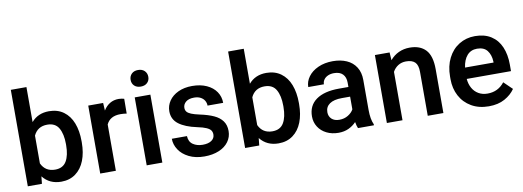

<svg xmlns="http://www.w3.org/2000/svg" viewBox="-60 -1105 4006 1470"><g transform="rotate(-10 1943.5 -370.0)"><path d="M525.4 -269V-258.8Q525.4 -179.7 501.7 -119.1Q478 -58.6 431.6 -24.4Q385.3 9.8 319.8 9.8Q228 9.8 175.8 -57.1L169.9 0H60.1V-750H181.6V-478Q232.4 -538.1 318.8 -538.1Q385.3 -538.1 431.9 -504.2Q478.5 -470.2 502 -409.7Q525.4 -349.1 525.4 -269ZM403.8 -269Q403.8 -345.7 377.2 -392.3Q350.6 -439 288.1 -439Q212.4 -439 181.6 -372.6V-156.7Q212.9 -89.4 289.1 -89.4Q350.1 -89.4 377 -135Q403.8 -180.7 403.8 -258.8Z M903.3 -531.7 902.3 -417Q877.9 -420.9 854 -420.9Q772.5 -420.9 744.6 -359.9V0H623V-528.3H738.8L742.2 -468.8Q762.2 -502 792 -520Q821.8 -538.1 860.8 -538.1Q871.1 -538.1 884 -536.1Q897 -534.2 903.3 -531.7Z M1114.3 -665.5Q1114.3 -637.7 1095.7 -619.6Q1077.1 -601.6 1045.4 -601.6Q1013.7 -601.6 995.1 -619.4Q976.6 -637.2 976.6 -665.5Q976.6 -693.8 995.1 -712.2Q1013.7 -730.5 1045.4 -730.5Q1077.1 -730.5 1095.7 -712.2Q1114.3 -693.8 1114.3 -665.5ZM984.4 0V-528.3H1106V0Z M1226.6 -377.4Q1226.6 -420.9 1251.7 -457.8Q1276.9 -494.6 1323.5 -516.4Q1370.1 -538.1 1431.2 -538.1Q1496.1 -538.1 1544.2 -516.1Q1592.3 -494.1 1618.2 -455.8Q1644 -417.5 1644 -369.6H1522.5Q1522.5 -390.6 1512 -408.4Q1501.5 -426.3 1481 -437Q1460.4 -447.8 1431.2 -447.8Q1389.6 -447.8 1367.2 -429.2Q1344.7 -410.6 1344.7 -382.8Q1344.7 -365.2 1354.2 -353Q1363.8 -340.8 1387.2 -331.1Q1410.6 -321.3 1452.1 -312.5Q1516.6 -298.8 1559.1 -279.3Q1601.6 -259.8 1624.5 -228.5Q1647.5 -197.3 1647.5 -150.4Q1647.5 -104 1620.8 -67.4Q1594.2 -30.8 1545.4 -10.5Q1496.6 9.8 1432.6 9.8Q1363.3 9.8 1312.5 -15.6Q1261.7 -41 1235.4 -81.5Q1209 -122.1 1209 -167H1326.7Q1328.6 -122.6 1359.6 -101.6Q1390.6 -80.6 1434.6 -80.6Q1479 -80.6 1503.7 -97.9Q1528.3 -115.2 1528.3 -144Q1528.3 -162.6 1519.5 -175.8Q1510.7 -189 1486.1 -200.2Q1461.4 -211.4 1416 -220.7Q1325.2 -239.7 1275.9 -276.9Q1226.6 -314 1226.6 -377.4Z M2214.8 -269V-258.8Q2214.8 -179.7 2191.2 -119.1Q2167.5 -58.6 2121.1 -24.4Q2074.7 9.8 2009.3 9.8Q1917.5 9.8 1865.2 -57.1L1859.4 0H1749.5V-750H1871.1V-478Q1921.9 -538.1 2008.3 -538.1Q2074.7 -538.1 2121.3 -504.2Q2168 -470.2 2191.4 -409.7Q2214.8 -349.1 2214.8 -269ZM2093.3 -269Q2093.3 -345.7 2066.7 -392.3Q2040 -439 1977.5 -439Q1901.9 -439 1871.1 -372.6V-156.7Q1902.3 -89.4 1978.5 -89.4Q2039.6 -89.4 2066.4 -135Q2093.3 -180.7 2093.3 -258.8Z M2751 -8.3V0H2627Q2619.1 -17.1 2613.3 -49.3Q2588.4 -22.5 2553.7 -6.3Q2519 9.8 2475.1 9.8Q2423.3 9.8 2382.3 -10.7Q2341.3 -31.2 2318.4 -67.4Q2295.4 -103.5 2295.4 -148.4Q2295.4 -232.9 2358.2 -277.8Q2420.9 -322.8 2536.1 -322.8H2609.4V-356.9Q2609.4 -398.9 2586.4 -422.6Q2563.5 -446.3 2518.6 -446.3Q2491.7 -446.3 2471.2 -437Q2450.7 -427.7 2439.5 -411.6Q2428.2 -395.5 2428.2 -375.5H2306.6Q2306.6 -418 2333.7 -455.3Q2360.8 -492.7 2410.9 -515.4Q2460.9 -538.1 2525.4 -538.1Q2585.9 -538.1 2632.3 -517.6Q2678.7 -497.1 2704.8 -456.1Q2731 -415 2731 -356V-123Q2731 -50.8 2751 -8.3ZM2609.4 -148.9V-247.6H2545.9Q2482.4 -247.6 2449.7 -224.6Q2417 -201.7 2417 -160.2Q2417 -127.9 2438.5 -107.7Q2460 -87.4 2498.5 -87.4Q2536.6 -87.4 2566.2 -105.5Q2595.7 -123.5 2609.4 -148.9Z M3291 -340.8V0H3169.4V-341.8Q3169.4 -394.5 3146.7 -416.7Q3124 -439 3077.1 -439Q3043 -439 3016.1 -422.4Q2989.3 -405.8 2973.1 -376V0H2851.6V-528.3H2965.8L2969.7 -467.3Q2998 -501.5 3037.1 -519.8Q3076.2 -538.1 3123 -538.1Q3203.6 -538.1 3247.3 -491.5Q3291 -444.8 3291 -340.8Z M3856.4 -226.1H3512.2Q3515.6 -185.5 3533.2 -154.3Q3550.8 -123 3580.8 -105.5Q3610.8 -87.9 3650.9 -87.9Q3732.9 -87.9 3782.7 -152.3L3847.7 -89.4Q3818.8 -46.9 3767.6 -18.6Q3716.3 9.8 3643.6 9.8Q3566.4 9.8 3508.8 -23.7Q3451.2 -57.1 3420.4 -115.2Q3389.6 -173.3 3389.6 -245.6V-265.6Q3389.6 -347.2 3420.9 -408.9Q3452.1 -470.7 3506.8 -504.4Q3561.5 -538.1 3629.9 -538.1Q3704.6 -538.1 3755.4 -505.4Q3806.2 -472.7 3831.3 -413.8Q3856.4 -355 3856.4 -277.3ZM3736.3 -323.2Q3733.9 -374.5 3708.5 -407.5Q3683.1 -440.4 3629.4 -440.4Q3581.5 -440.4 3552.2 -407.2Q3522.9 -374 3514.6 -314H3736.3Z"/></g></svg>

Font: Heebo Medium
Style: Regular
Weight: 500
Designer: Oded Ezer
Foundry: Meir Sadan
Version: Version 2.001; ttfautohint (v1.5.14-ce02) -l 8 -r 50 -G 200 